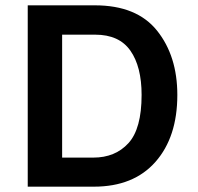

<svg xmlns="http://www.w3.org/2000/svg" viewBox="-20 -700 743 720"><path d="M332 0H84V-680H336Q493 -680 569 -585Q645 -490 645 -344Q645 -186 563 -93Q481 0 332 0ZM337 -570H213V-109H330Q412 -109 461.5 -163Q511 -217 511 -344Q511 -450 469 -510Q427 -570 337 -570Z"/></svg>

Font: Palanquin Dark
Style: Regular
Weight: 400
Designer: Pria Ravichandran
Version: Version 1.001